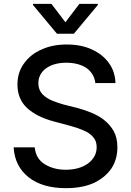

<svg xmlns="http://www.w3.org/2000/svg" viewBox="-20 -969 683 1001"><path d="M430 -615Q388 -642 326 -642Q260 -642 219 -612Q180 -582 180 -535Q180 -501 201 -478Q223 -456 253 -444Q286 -431 312 -424L383 -406Q418 -397 455 -382Q496 -365 522 -344Q554 -319 573 -285Q592 -251 592 -201Q592 -138 561 -91Q528 -43 469 -15Q409 12 323 12Q201 12 129 -45Q57 -102 51 -201H161Q167 -141 213 -113Q260 -84 322 -84Q392 -84 438 -116Q484 -150 484 -202Q484 -235 465 -255Q447 -276 416 -289Q384 -303 346 -313L260 -336Q171 -360 121 -406Q71 -453 71 -528Q71 -592 105 -638Q139 -686 197 -711Q253 -737 328 -737Q404 -737 459 -711Q516 -685 548 -640Q580 -596 582 -536H477Q471 -586 430 -615ZM394 -949H490V-943L365 -793H277L152 -943V-949H248L321 -853Z"/></svg>

Font: Sinter Medium
Style: Regular
Weight: 500
Foundry: Adobe & rsms
Version: Version 1.000